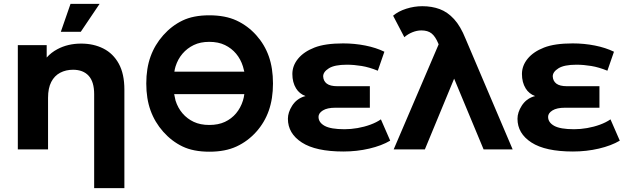

<svg xmlns="http://www.w3.org/2000/svg" viewBox="-20 -771 3245 991"><path d="M294 -607 344 -751H494L397 -607ZM399 -546Q463 -546 513.5 -520.5Q564 -495 593 -442.5Q622 -390 622 -308V200H466V-285Q466 -349 437.5 -380Q409 -411 357 -411Q320 -411 290.5 -395.5Q261 -380 244.5 -348Q228 -316 228 -266V0H72V-538H221V-474Q244 -500 276 -517Q330 -546 399 -546Z M1061 12Q978 12 922 -15Q866 -42 822.5 -91Q779 -140 757 -201Q735 -262 735 -340Q735 -418 757 -479Q779 -540 822.5 -589Q866 -638 922 -665Q978 -692 1060 -692Q1143 -692 1201 -665Q1259 -638 1302.5 -589.5Q1346 -541 1367.5 -480Q1389 -419 1389 -340Q1389 -262 1367.5 -200.5Q1346 -139 1302.5 -90.5Q1259 -42 1201 -15Q1143 12 1061 12ZM1241 -401Q1238 -415 1234 -428Q1222 -466 1198.5 -494Q1175 -522 1141 -538.5Q1107 -555 1060 -555Q1014 -555 980 -538.5Q946 -522 922 -494Q898 -466 886 -428Q882 -415 880 -401ZM1060 -126Q1107 -126 1141 -142Q1175 -158 1198.5 -186Q1222 -214 1234 -252Q1239 -268 1241 -285H879Q882 -268 886 -252Q898 -214 922 -186Q946 -158 980 -142Q1014 -126 1060 -126Z M1994 -45Q1950 -19 1886 -4Q1822 11 1752 11Q1610 11 1538 -35.5Q1466 -82 1466 -158Q1466 -191 1488 -225.5Q1510 -260 1549 -273Q1553 -274 1557 -275Q1525 -287 1508 -315Q1489 -346 1489 -389Q1489 -432 1518.5 -468Q1548 -504 1603 -525.5Q1658 -547 1751 -547Q1810 -547 1865.5 -536Q1921 -525 1964 -504L1930 -406Q1886 -424 1846.5 -430.5Q1807 -437 1770 -437Q1707 -437 1677.5 -418.5Q1648 -400 1648 -377Q1649 -353 1666.5 -339.5Q1684 -326 1722 -326H1889V-215H1711Q1669 -215 1646.5 -201Q1624 -187 1624 -168Q1624 -139 1655.5 -121.5Q1687 -104 1758 -104Q1791 -104 1825.5 -110Q1860 -116 1891.5 -127.5Q1923 -139 1946 -155Z M2160 -739Q2209 -739 2249.5 -724Q2290 -709 2323.5 -672.5Q2357 -636 2383 -571L2626 0H2476L2324 -365L2173 0H2012L2244 -542L2242 -547Q2227 -583 2207.5 -598.5Q2188 -614 2155 -614Q2132 -614 2108.5 -604.5Q2085 -595 2067 -579L2009 -690Q2036 -713 2077 -726Q2118 -739 2160 -739Z M3179 -45Q3135 -19 3071 -4Q3007 11 2937 11Q2795 11 2723 -35.5Q2651 -82 2651 -158Q2651 -191 2673 -225.5Q2695 -260 2734 -273Q2738 -274 2742 -275Q2710 -287 2693 -315Q2674 -346 2674 -389Q2674 -432 2703.5 -468Q2733 -504 2788 -525.5Q2843 -547 2936 -547Q2995 -547 3050.5 -536Q3106 -525 3149 -504L3115 -406Q3071 -424 3031.5 -430.5Q2992 -437 2955 -437Q2892 -437 2862.5 -418.5Q2833 -400 2833 -377Q2834 -353 2851.5 -339.5Q2869 -326 2907 -326H3074V-215H2896Q2854 -215 2831.5 -201Q2809 -187 2809 -168Q2809 -139 2840.5 -121.5Q2872 -104 2943 -104Q2976 -104 3010.5 -110Q3045 -116 3076.5 -127.5Q3108 -139 3131 -155Z"/></svg>

Font: Montserrat Z
Style: Bold
Weight: 700
Designer: Julieta Ulanovsky
Foundry: Julieta Ulanovsky
Version: Version 8.000